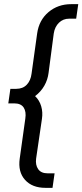

<svg xmlns="http://www.w3.org/2000/svg" viewBox="-20 -765 397 925"><path d="M199 140Q135 140 100.5 101.5Q66 63 75 -1L102 -194Q107 -227 94 -247Q81 -267 48 -267H20L30 -337H58Q90 -337 109 -357Q128 -377 132 -410L159 -604Q168 -668 213.5 -706.5Q259 -745 323 -745H357L347 -675H313Q284 -675 264 -655.5Q244 -636 239 -604L214 -414Q210 -381 193.5 -352Q177 -323 149 -302Q170 -282 178.5 -253Q187 -224 182 -192L154 -1Q150 30 164 50Q178 70 209 70H243L233 140Z"/></svg>

Font: Plus Jakarta Sans
Style: Italic
Weight: 400
Italic angle: -8°
Designer: Gumpita Rahayu
Foundry: Tokotype
Version: Version 2.006